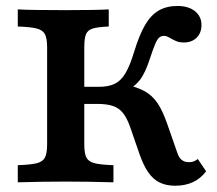

<svg xmlns="http://www.w3.org/2000/svg" viewBox="-20 -602 716 634"><path d="M440.6 -93.3 409.3 -183.9Q399.1 -212.5 386.1 -228.8Q373.1 -245.2 353 -252Q332.8 -258.9 301.3 -258.9H227.2V-315.3H306Q338.7 -315.3 359.2 -325.5Q379.7 -335.6 394.3 -360.3Q408.9 -384.9 422.7 -430.1Q439.5 -485.8 458.8 -519Q478.1 -552.2 504 -567.2Q530 -582.3 566.1 -582.3Q602.2 -582.3 623.7 -565.1Q645.3 -547.8 645.3 -519.4Q645.3 -493.4 629.3 -477.6Q613.3 -461.7 587.2 -461.7Q573.5 -461.7 564.9 -465Q556.2 -468.3 544.6 -474.7Q538.7 -478.5 533 -481Q527.3 -483.6 521.5 -483.6Q512.1 -483.6 505.5 -477.8Q498.9 -471.9 492.3 -456.2Q485.6 -440.5 475.3 -409.3Q460.2 -361.8 441.9 -338Q423.5 -314.2 393.5 -301.1L392.6 -323.3Q433.6 -314.5 458.4 -300.4Q483.2 -286.3 500 -261.6Q516.8 -237 531.9 -193.7L564.9 -99.2Q570.4 -81.9 579.8 -74.2Q589.1 -66.5 603.6 -66.5Q612 -66.5 618.7 -68.7Q625.4 -71 633.2 -76.9L660.6 -36.3Q642.2 -12 616.6 -0.3Q591 11.3 558.7 11.3Q528.6 11.3 507 0.6Q485.3 -10.1 469.6 -32.9Q453.8 -55.6 440.6 -93.3ZM135.6 -125.8V-445.2Q135.6 -475 128.6 -488.7Q121.5 -502.4 101.9 -507.7Q82.4 -512.9 38.7 -514.5V-571Q79.4 -568.5 193.8 -568.5Q298.5 -568.5 339.1 -571V-514.5Q302.7 -512.9 286.1 -507.7Q269.5 -502.6 263.9 -488.8Q258.3 -475.1 258.3 -445.2V-125.8Q258.3 -96 265.1 -82.3Q271.8 -68.5 291.3 -63.3Q310.9 -58.1 354.6 -56.5V0Q268.1 -2.4 197.3 -2.4Q122.6 -2.4 38.7 0V-56.5Q82.5 -58.1 102.1 -63.2Q121.6 -68.4 128.6 -82.1Q135.6 -95.8 135.6 -125.8Z"/></svg>

Font: Playfair Micro SmCond SmLight
Style: Regular
Weight: 360
Width: 4
Designer: Claus Eggers Sørensen
Foundry: Claus Eggers Sørensen
Version: Version 2.100;Glyphs 3.2 (3219)